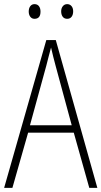

<svg xmlns="http://www.w3.org/2000/svg" viewBox="-20 -909 491 929"><path d="M412 0 337 -267H116L40 0H0L204 -715H250L451 0ZM249 -591Q243 -614 237.5 -635Q232 -656 227 -679Q221 -657 215.5 -636Q210 -615 204 -591L125 -303H327ZM119 -853Q119 -869 126.5 -879Q134 -889 147 -889Q161 -889 168.5 -879Q176 -869 176 -853Q176 -818 147 -818Q134 -818 126.5 -828Q119 -838 119 -853ZM276 -854Q276 -869 284 -879Q292 -889 305 -889Q318 -889 326 -879.5Q334 -870 334 -854Q334 -838 326.5 -828Q319 -818 305 -818Q291 -818 283.5 -828Q276 -838 276 -854Z"/></svg>

Font: Noto Sans Khmer Condensed ExtraLight
Style: Regular
Weight: 200
Width: 3
Designer: Danh Hong and the Monotype Design Team
Foundry: Monotype Imaging Inc.
Version: Version 2.004; ttfautohint (v1.8.4.7-5d5b)